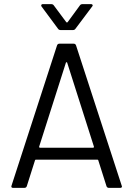

<svg xmlns="http://www.w3.org/2000/svg" viewBox="-20 -912 647 932"><path d="M509 0Q500 0 497 -8L457 -134Q456 -137 453 -137H154Q151 -137 150 -134L110 -8Q107 0 98 0H44Q35 0 35 -7Q35 -9 36 -11L257 -692Q260 -700 269 -700H337Q346 -700 349 -692L572 -7Q572 0 563 0ZM170 -200Q170 -199 170 -198Q170 -197 171 -196Q172 -195 174 -195H432Q434 -195 435 -196Q436 -197 436 -198Q436 -199 436 -200L306 -608Q305 -610 303 -610Q301 -610 300 -608ZM182 -880Q180 -882 180 -886Q180 -888 182 -890Q184 -892 188 -892H228Q237 -892 241 -886L302 -804Q303 -803 305 -803Q307 -803 308 -804L368 -886Q372 -892 381 -892H421Q427 -892 428.5 -889.5Q430 -887 430 -886Q430 -883 427 -880L346 -772Q342 -766 333 -766H275Q266 -766 262 -772Z"/></svg>

Font: LinhAnh
Style: Regular
Weight: 400
Designer: Jeremy Tribby
Foundry: Tribby Type
Version: Version 1.408